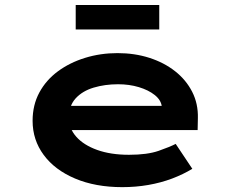

<svg xmlns="http://www.w3.org/2000/svg" viewBox="-20 -761 971 791"><path d="M483.9 10Q373 10 289.4 -25.4Q205.8 -60.7 160 -122.7Q114.3 -184.6 114.3 -263.3Q114.3 -328.2 142 -379.7Q169.8 -431.2 218.6 -467.2Q267.4 -503.2 330.7 -522.7Q394 -542.2 464 -542.2Q534.6 -542.2 595.2 -522.8Q655.7 -503.4 701.2 -467.7Q746.6 -432 771.7 -382.9Q796.8 -333.8 795.2 -274L794.2 -225.1H230.9L207.9 -324.9H663.8L646.6 -301.9V-322.4Q643.3 -348.9 617.5 -369.5Q591.8 -390 552.1 -402Q512.5 -413.9 466.3 -413.9Q412.1 -413.9 365.8 -400Q319.6 -386.2 291.7 -355.8Q263.9 -325.4 263.9 -275.5Q263.9 -231.8 294.3 -197.6Q324.7 -163.3 380.4 -143.3Q436.1 -123.3 511.4 -123.3Q587.2 -123.3 633.9 -139.7Q680.6 -156.1 703.8 -168.2L772.3 -65.6Q734.9 -42.7 688.8 -25.3Q642.7 -8 591 1Q539.3 10 483.9 10ZM291.9 -639.7V-740.5H636.1V-639.7Z"/></svg>

Font: Lexend Zetta
Style: Regular
Weight: 400
Designer: Bonnie Shaver-Troup, Thomas Jockin
Foundry: Lexend
Version: Version 1.007